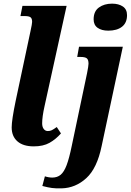

<svg xmlns="http://www.w3.org/2000/svg" viewBox="-20 -792 716 1052"><path d="M44 -94Q44 -134 66 -240L147 -621Q156 -662 156 -672Q156 -691 147 -697.5Q138 -704 115 -704H92L103 -760H345L224 -210Q211 -152 211 -116Q211 -97 219.5 -85.5Q228 -74 242 -74Q254 -74 263.5 -78.5Q273 -83 291 -96L314 -61Q286 -29 251.5 -9.5Q217 10 165 10Q107 10 75.5 -17.5Q44 -45 44 -94ZM493 -686Q493 -730 522 -751Q551 -772 594 -772Q630 -772 653 -756.5Q676 -741 676 -709Q676 -667 648.5 -645.5Q621 -624 573 -624Q537 -624 515 -639.5Q493 -655 493 -686ZM212 227 226 174Q234 177 245.5 179Q257 181 266 181Q294 181 312.5 165.5Q331 150 345 113Q359 76 373 8L457 -391Q465 -431 465 -443Q465 -465 455.5 -472.5Q446 -480 421 -480H403L413 -536H653L537 8Q512 130 453 184Q394 238 318 240Q287 241 264.5 238Q242 235 212 227Z"/></svg>

Font: Noto Serif NarrowExtraBold
Style: Italic
Weight: 800
Width: 4
Italic angle: -12°
Designer: Monotype Design Team
Foundry: Monotype Imaging Inc.
Version: Version 1.001